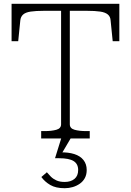

<svg xmlns="http://www.w3.org/2000/svg" viewBox="-20 -730 690 1012"><path d="M302 -75V-673H212Q169 -673 142 -669Q115 -665 102 -653.5Q89 -642 87 -622L76 -513H41V-710H609V-513H574L563 -622Q562 -642 548.5 -653.5Q535 -665 508 -669Q481 -673 438 -673H348V-75Q348 -53 373 -46Q398 -39 435 -39H453V0H197V-39H215Q252 -39 277 -46Q302 -53 302 -75ZM355 -5 302 85 296 73Q340 72 371.5 82Q403 92 420 113.5Q437 135 437 166Q437 190 427.5 208Q418 226 401 238Q384 250 363.5 256Q343 262 321 262Q274 262 245 245Q216 228 198 203L227 178Q236 189 248 201Q260 213 277.5 221Q295 229 321 229Q353 229 372.5 213Q392 197 392 166Q392 134 368 119Q344 104 292 104H270L304 -5Z"/></svg>

Font: Roboto Serif 20pt Thin
Style: Regular
Weight: 250
Version: Version 1.008